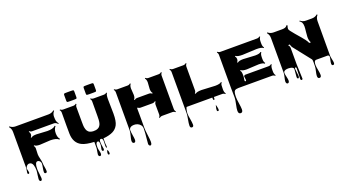

<svg xmlns="http://www.w3.org/2000/svg" viewBox="-81 -1794 5572 3101"><g transform="rotate(-20 2705.5 -244.0)"><path d="M341.3 -201.7 337.4 -102.1Q337.4 -75.2 350.3 -22.7Q363.3 29.8 363.3 54.9Q363.3 80.1 371.6 125.5Q379.9 170.9 379.9 198.5Q379.9 226.1 356.2 226.1Q332.5 226.1 332.5 199Q332.5 171.9 341.1 126.7Q349.6 81.5 349.6 59.1Q349.6 36.6 334 18.3Q318.4 0 296.9 0Q248 0 248 118.7Q248 146.5 255.4 202.1Q262.7 257.8 262.7 278.3Q262.7 318.4 238.8 318.4Q226.6 318.4 220 307.9Q213.4 297.4 213.4 277.8Q213.4 258.3 221.9 206.5Q230.5 154.8 230.5 131.3Q230.5 107.9 227.8 87.2Q225.1 66.4 218 42.7Q210.9 19 195.6 4.4Q180.2 -10.3 156 -10.3Q131.8 -10.3 112.5 10.7Q93.3 31.7 93.3 50.5Q93.3 69.3 100.1 89.8Q106.9 110.4 106.9 121.6Q106.9 143.1 91.1 143.1Q75.2 143.1 75.2 121.6L86.9 43.5L86.4 -578.1Q86.4 -635.7 51.3 -674.3L61 -684.1Q100.1 -649.4 157.2 -649.4H720.7Q777.8 -649.4 816.9 -684.1L826.7 -674.3Q792 -635.3 792 -586.4Q792 -537.6 798.3 -510.7Q804.7 -483.9 826.7 -459L816.9 -449.2Q791 -483.9 752.4 -483.9H381.8Q354.5 -483.9 335 -502.4L325.7 -493.2Q344.2 -473.6 344.2 -445.8Q344.2 -418 325.7 -398.4L335 -389.2Q351.1 -404.8 373.8 -409.2Q396.5 -413.6 427.7 -413.6L613.3 -403.3Q658.7 -403.3 693.6 -411.1Q728.5 -418.9 753.4 -442.9L763.2 -433.1Q726.6 -393.1 726.6 -322.3Q726.6 -251.5 760.3 -216.3L750 -206.5Q705.6 -246.1 606.4 -246.1L423.8 -235.8Q356.9 -235.8 332.5 -260.3L323.2 -250.5Q341.3 -231.9 341.3 -201.7Z M1179.7 -731H1126Q1083 -731 1074.5 -734.4Q1065.9 -737.8 1065.9 -759.3V-853.5Q1065.9 -875 1074.5 -878.4Q1083 -881.8 1126 -881.8H1179.7Q1222.7 -881.8 1231.2 -878.4Q1239.7 -875 1239.7 -853.5V-759.3Q1239.7 -737.8 1231.2 -734.4Q1222.7 -731 1179.7 -731ZM1515.6 -731H1460.9Q1418 -731 1409.7 -734.4Q1401.4 -737.8 1401.4 -759.3V-853.5Q1401.4 -875 1409.7 -878.4Q1418 -881.8 1460.9 -881.8H1515.6Q1558.6 -881.8 1566.9 -878.4Q1575.2 -875 1575.2 -853.5V-759.3Q1575.2 -737.8 1566.9 -734.4Q1558.6 -731 1515.6 -731ZM1707.5 -551.8 1711.9 -302.2Q1711.9 -171.9 1679.7 -111.3Q1649.4 -53.7 1593.3 -24.9Q1529.3 8.3 1423.3 18.1V109.4L1428.2 159.7Q1428.2 176.3 1418.9 176.3Q1409.7 176.3 1409.7 144L1412.6 64.5Q1412.6 11.7 1379.9 11.7Q1354.5 11.7 1354.5 53.2Q1354.5 53.2 1356.9 95.7Q1356.9 110.4 1363 138.4Q1369.1 166.5 1369.1 178.2Q1369.1 189.9 1364.3 197.8Q1359.4 205.6 1350.1 205.6Q1340.8 205.6 1336.2 197.5Q1331.5 189.5 1331.5 178.2Q1331.5 167 1338.1 141.4Q1344.7 115.7 1344.7 108.4Q1344.7 101.1 1344.7 93.5Q1344.7 85.9 1344.2 78.1Q1343.8 70.3 1341.8 58.6Q1337.9 34.2 1318.4 34.2Q1282.2 34.2 1282.2 105.5V127.9Q1282.2 146 1291 180.7Q1299.8 215.3 1299.8 230.5Q1299.8 268.1 1275.4 268.1Q1263.2 268.1 1256.1 257.8Q1249 247.6 1249 231.4Q1249 215.3 1257.1 176.8Q1265.1 138.2 1265.1 118.2V21Q1126.5 14.6 1057.1 -19.5Q936 -78.1 932.6 -242.2Q931.6 -287.6 931.6 -377.4L932.6 -603Q932.6 -631.8 913.6 -651.4L923.8 -661.1Q941.9 -642.6 972.2 -642.6H1145Q1174.8 -642.6 1193.4 -661.1L1203.6 -651.4Q1185.1 -632.3 1185.1 -603L1186 -352.1Q1186 -279.3 1189.9 -259.8Q1193.8 -240.2 1198.5 -223.9Q1203.1 -207.5 1209.7 -197.8Q1216.3 -188 1226.6 -177Q1236.8 -166 1250 -160.2Q1280.8 -146.5 1310.3 -146.5Q1339.8 -146.5 1356.2 -149.2Q1372.6 -151.9 1385 -158Q1397.5 -164.1 1407.5 -171.1Q1417.5 -178.2 1424.6 -189.2Q1431.6 -200.2 1437 -210.2Q1442.4 -220.2 1445.6 -235.4Q1448.7 -250.5 1450.7 -262Q1452.6 -273.4 1453.6 -291Q1455.1 -317.9 1455.1 -352.1L1456.1 -603Q1456.1 -632.8 1438 -651.4L1447.3 -661.1Q1465.8 -642.6 1496.1 -642.6H1668.9Q1699.7 -642.6 1717.8 -661.1L1727.5 -651.4Q1707.5 -630.9 1707.5 -551.8ZM1402.8 270Q1402.8 246.6 1409.9 230.2Q1417 213.9 1418.5 213.9Q1419.9 213.9 1423.8 222.7Q1435.1 248 1435.1 271Q1435.1 293.9 1418.9 293.9Q1402.8 293.9 1402.8 270Z M2397 -475.6 2404.8 -586.9Q2404.8 -636.7 2381.8 -659.7L2391.6 -669.9Q2411.6 -650.4 2440.4 -650.4H2612.8Q2642.1 -650.4 2661.6 -669.9L2671.4 -659.7Q2652.3 -640.6 2652.3 -610.8V-39.6Q2652.3 -10.3 2671.4 9.3L2661.6 19Q2642.6 0 2612.8 0H2440.4Q2410.6 0 2391.6 19L2381.8 9.3Q2400.4 -9.3 2400.4 -39.6L2399.4 -203.6Q2399.4 -232.9 2418 -252L2408.2 -261.7Q2389.6 -243.2 2359.4 -243.2H2159.2Q2129.4 -243.2 2110.4 -261.7L2100.6 -252Q2101.6 -240.7 2101.6 -133.8V86.4Q2101.6 130.9 2112.8 212.4Q2124 293.9 2124 327.6Q2124 361.3 2116 373.5Q2107.9 385.7 2096.7 385.7Q2085.4 385.7 2077.4 373.8Q2069.3 361.8 2069.3 349.4Q2069.3 336.9 2074.2 292Q2088.9 156.2 2088.9 87.9Q2088.9 54.2 2068.4 29.3Q2028.3 -19 1958.5 -19Q1922.9 -19 1898.7 -2.4Q1874.5 14.2 1874.5 43.7Q1874.5 73.2 1884 130.4Q1893.6 187.5 1893.6 209.5Q1893.6 254.9 1865.2 254.9Q1852.1 254.9 1842.8 244.9Q1833.5 234.9 1833.5 212.2Q1833.5 189.5 1849.4 130.9Q1865.2 72.3 1865.2 39.6V-610.8Q1865.2 -641.6 1846.7 -659.7L1856 -669.9Q1876 -650.4 1904.8 -650.4H2080.1Q2108.9 -650.4 2128.4 -669.9L2138.7 -659.7Q2116.2 -637.2 2116.2 -586.4L2123.5 -474.1Q2123.5 -423.8 2100.6 -400.9L2110.4 -390.6Q2129.4 -409.7 2159.2 -409.7H2361.3Q2391.1 -409.7 2409.7 -390.6L2419.9 -400.9Q2397 -424.3 2397 -475.6Z M3508.3 -128.9 3506.3 -65.4Q3506.3 -12.2 3527.8 9.3L3517.6 19Q3499 0 3468.8 0H3326.7Q3327.1 6.8 3327.1 18.1Q3327.1 45.4 3313.5 45.4Q3299.8 45.4 3299.8 14.6Q3299.8 5.4 3300.3 0H2863.3Q2851.6 0 2843 42.2Q2834.5 84.5 2834.5 109.9Q2834.5 135.3 2846.2 200.9Q2857.9 266.6 2857.9 303.5Q2857.9 340.3 2829.1 340.3Q2797.9 340.3 2797.9 302.2Q2797.9 264.2 2811 196.5Q2824.2 128.9 2824.2 94.7L2823.7 -610.8Q2823.7 -640.6 2804.2 -659.7L2814.5 -669.9Q2834.5 -650.4 2863.3 -650.4H3038.1Q3067.9 -650.4 3086.9 -669.9L3097.2 -659.7Q3077.6 -640.6 3077.6 -610.8V-208Q3077.6 -178.7 3058.6 -159.7L3068.8 -149.4Q3093.8 -174.3 3177.7 -174.3L3409.2 -162.6Q3492.7 -162.6 3517.6 -187.5L3527.8 -177.7Q3508.3 -158.7 3508.3 -128.9ZM3296.9 212.9Q3296.9 191.9 3304.9 161.4Q3313 130.9 3313.5 128.4Q3314.5 133.3 3318.4 148.4Q3322.3 163.6 3324.2 171.9Q3330.1 196.8 3330.1 216.8Q3330.1 236.8 3313.5 236.8Q3296.9 236.8 3296.9 212.9Z M3908.7 -81.1 3900.9 -141.6V-147Q3911.1 -165 3928.7 -165L4327.1 -164.6Q4356.9 -164.6 4375.5 -183.6L4385.3 -173.8Q4363.8 -152.3 4363.8 -91.8Q4363.8 -91.8 4363.8 -63.5Q4363.8 -14.2 4385.3 8.3L4375.5 18.1Q4356.4 -1 4327.1 -1H3749.5Q3706.1 -1 3685.5 15.6Q3662.1 35.2 3662.1 126Q3662.1 162.6 3673.3 234.1Q3684.6 305.7 3684.6 341.8Q3684.6 394 3647.5 394Q3607.4 394 3607.4 340.3Q3607.4 303.7 3623.5 231.9Q3639.6 160.2 3639.6 123L3637.2 -40.5V-609.9Q3637.2 -640.1 3618.7 -658.2L3628.4 -668.5Q3648.4 -649.4 3677.2 -649.4H4304.2Q4334 -649.4 4353 -668.5L4362.8 -658.2Q4341.3 -636.7 4341.3 -577.1V-549.8Q4341.3 -497.6 4362.8 -476.6L4353 -467.3Q4328.6 -492.2 4238.3 -492.2L3995.6 -481Q3905.8 -481 3881.3 -505.9L3871.1 -496.1Q3890.1 -477.5 3890.1 -447Q3890.1 -416.5 3871.1 -397.9L3881.3 -388.7Q3904.8 -413.1 3980 -413.1L4184.6 -401.9Q4260.3 -401.9 4284.7 -426.3L4294.9 -416.5Q4273.4 -395 4273.4 -334V-306.6Q4273.4 -256.3 4294.9 -233.9L4284.7 -223.6Q4261.2 -248 4185.5 -248L3981 -237.3Q3905.8 -237.3 3881.3 -261.7L3871.6 -252Q3886.2 -237.3 3888.7 -217Q3891.1 -196.8 3891.6 -188.2Q3892.1 -179.7 3891.6 -161.9Q3891.1 -144 3891.1 -140.6L3882.8 -82Q3882.8 -64.5 3895.8 -64.5Q3908.7 -64.5 3908.7 -81.1Z M4692.4 151.4 4704.1 19Q4704.1 3.4 4686.5 -6.8Q4657.7 -22.9 4616.2 -22.9Q4560.5 -22.9 4539.6 -1Q4530.3 8.8 4530.3 27.6Q4530.3 46.4 4541.5 93.3Q4552.7 140.1 4552.7 159.4Q4552.7 178.7 4545.7 190.2Q4538.6 201.7 4524.9 201.7Q4511.2 201.7 4503.9 190.2Q4496.6 178.7 4496.6 159.2Q4496.6 139.6 4508.5 91.8Q4520.5 43.9 4520.5 19.5L4520 -579.1Q4520 -636.7 4484.9 -675.3L4495.1 -685.5Q4534.7 -650.4 4591.3 -650.4H4737.3Q4768.6 -650.4 4790.3 -658Q4812 -665.5 4825.2 -688L4841.3 -680.2Q4828.6 -649.9 4828.6 -623Q4828.6 -601.1 4905.8 -512.7Q5006.3 -397.5 5035.2 -357.9Q5064 -318.4 5072.8 -293.9H5102.1Q5078.1 -329.1 5078.1 -393.1Q5078.1 -422.9 5085.4 -482.2Q5092.8 -541.5 5092.8 -571.3Q5092.8 -651.4 5042 -675.3L5052.2 -685.5Q5091.8 -650.4 5148.4 -650.4H5248.5Q5305.2 -650.4 5344.7 -685.5L5354.5 -675.3Q5319.8 -636.2 5319.8 -579.1L5318.8 17.1Q5318.8 38.1 5328.6 79.8Q5338.4 121.6 5338.4 142.6Q5338.4 173.8 5314.5 173.8Q5290.5 173.8 5290.5 142.6Q5290.5 122.1 5299.8 82.3Q5309.1 42.5 5309.1 27.6Q5309.1 12.7 5299.3 6.3Q5289.6 0 5280.3 0H5087.4Q5046.4 0 5046.4 74.7Q5046.4 105.5 5057.9 163.8Q5069.3 222.2 5069.3 252Q5069.3 294.4 5037.6 294.4Q5005.9 294.4 5005.9 251.5Q5005.9 224.1 5018.3 171.9Q5030.8 119.6 5031.2 93.3L5032.2 28.3Q5033.7 -17.1 5022.9 -30.8L4789.1 -327.1Q4779.8 -339.4 4768.6 -377.9L4738.8 -377Q4764.2 -350.6 4764.2 -318.4V-39.6L4773.4 207.5Q4773.4 215.3 4768.8 220.9Q4764.2 226.6 4756.1 226.6Q4748 226.6 4742.7 220Q4737.3 213.4 4737.3 205.1L4743.2 17.6Q4743.2 11.7 4738.8 6.8Q4734.4 2 4728.5 2Q4715.8 2 4715.8 21.5Q4715.8 41 4722.4 85.4Q4729 129.9 4729 146.5Q4729 183.6 4710.7 183.6Q4692.4 183.6 4692.4 151.4Z"/></g></svg>

Font: Nosifer Caps
Style: Regular
Weight: 800
Version: Version 001.002